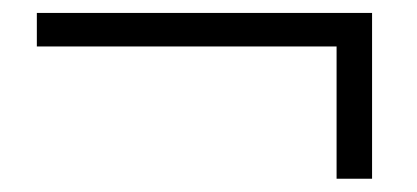

<svg xmlns="http://www.w3.org/2000/svg" viewBox="-20 -454 643 296"><path d="M36.8 -382.4V-434.1H553.6V-178.4H498.9V-401.7L518 -382.4Z"/></svg>

Font: Noto Serif TC
Style: Regular
Weight: 200
Designer: Ryoko NISHIZUKA 西塚涼子 (kana & ideographs); Frank Grießhammer (Latin, Greek & Cyrillic); Wenlong ZHANG 张文龙 (bopomofo); San
Foundry: Adobe
Version: Version 2.001;hotconv 1.1.0;makeotfexe 2.6.0